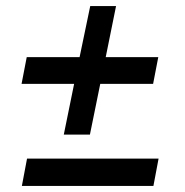

<svg xmlns="http://www.w3.org/2000/svg" viewBox="-20 -626 609 632"><path d="M190 -183 224 -350H51L68 -438H242L277 -606H362L328 -438H501L484 -350H310L276 -183ZM69 -104H502L485 -14H52Z"/></svg>

Font: TypoPRO Montserrat Alternates
Style: Italic
Weight: 500
Italic angle: -11.3°
Designer: Julieta Ulanovsky
Foundry: Julieta Ulanovsky
Version: Version 6.001